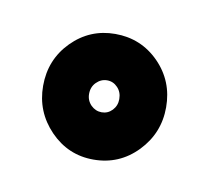

<svg xmlns="http://www.w3.org/2000/svg" viewBox="-34 -746 229 216"><g transform="rotate(10 80.0 -638.0)"><path d="M83.5 -566Q113 -566 133.5 -587.2Q154 -608.5 154 -638Q154 -668 133.5 -688.8Q113 -709.5 83.5 -709.5Q54.5 -709.5 34 -688.8Q13.5 -668 13.5 -638Q13.5 -608.5 34 -587.2Q54.5 -566 83.5 -566ZM83.5 -620Q76.5 -620 71.2 -625.2Q66 -630.5 66 -638Q66 -646 71.2 -651.2Q76.5 -656.5 83.5 -656.5Q90.5 -656.5 95.5 -651.2Q100.5 -646 100.5 -638Q100.5 -630.5 95.5 -625.2Q90.5 -620 83.5 -620Z"/></g></svg>

Font: Anybody Thin ExtraBold
Style: Regular
Weight: 800
Version: Version 1.113;gftools[0.9.25]